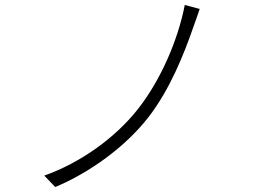

<svg xmlns="http://www.w3.org/2000/svg" viewBox="-20 -748 1040 772"><path d="M783 -712 723 -728C695 -585 626 -426 535 -310C444 -194 303 -93 158 -42L202 4C339 -53 484 -157 577 -277C664 -389 721 -534 757 -638C765 -659 775 -690 783 -712Z"/></svg>

Font: Noto Sans HK Light
Style: Regular
Weight: 300
Designer: Ryoko NISHIZUKA 西塚涼子 (kana, bopomofo & ideographs); Paul D. Hunt (Latin, Greek & Cyrillic); Sandoll Communications 산돌커뮤니
Foundry: Adobe
Version: Version 2.004;hotconv 1.0.118;makeotfexe 2.5.65603